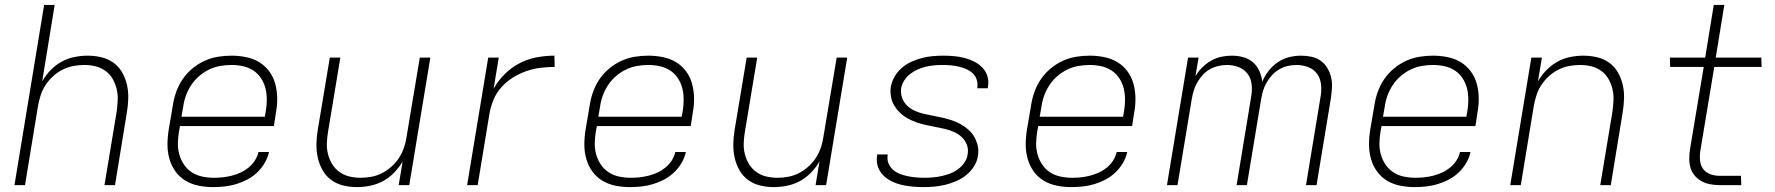

<svg xmlns="http://www.w3.org/2000/svg" viewBox="-20 -755 7240 783"><path d="M39 0 160 -735H203L152 -423Q166 -448 186.5 -469Q207 -490 231.5 -503.5Q256 -517 283.5 -522.5Q311 -528 337 -528Q366 -528 393.5 -521.5Q421 -515 443 -499Q465 -483 478.5 -459Q492 -435 498 -408Q504 -381 503 -352Q502 -323 497 -294L449 0H406L456 -301Q459 -324 460 -347.5Q461 -371 455.5 -393Q450 -415 439 -434Q428 -453 410 -466Q392 -479 370 -484.5Q348 -490 324 -490Q302 -490 280 -486Q258 -482 236.5 -471.5Q215 -461 197 -444.5Q179 -428 166 -408.5Q153 -389 146 -367Q139 -345 135 -323L82 0Z M849 8Q818 8 789 2Q760 -4 736 -18.5Q712 -33 695.5 -56Q679 -79 671 -107Q663 -135 663 -165Q663 -195 668 -226L685 -326Q689 -353 698.5 -380Q708 -407 724.5 -431.5Q741 -456 764.5 -475.5Q788 -495 814.5 -507Q841 -519 868.5 -523.5Q896 -528 924 -528Q954 -528 983.5 -522Q1013 -516 1037 -501.5Q1061 -487 1078 -464Q1095 -441 1102.5 -413Q1110 -385 1110.5 -355Q1111 -325 1105 -294L1097 -241H714L710 -219Q706 -195 705.5 -171Q705 -147 711.5 -124.5Q718 -102 730.5 -83.5Q743 -65 762 -52.5Q781 -40 804.5 -35Q828 -30 853 -30Q871 -30 889 -32Q907 -34 925 -38.5Q943 -43 960.5 -51Q978 -59 993.5 -71.5Q1009 -84 1019.5 -100.5Q1030 -117 1034 -135H1077Q1072 -112 1059.5 -90.5Q1047 -69 1028.5 -51.5Q1010 -34 988 -22.5Q966 -11 942.5 -4Q919 3 895.5 5.5Q872 8 849 8ZM720 -279H1060L1064 -301Q1068 -325 1068 -349Q1068 -373 1062.5 -395Q1057 -417 1044.5 -436Q1032 -455 1013 -467.5Q994 -480 971 -485Q948 -490 924 -490Q901 -490 878 -486Q855 -482 833 -471.5Q811 -461 792 -444.5Q773 -428 759.5 -407.5Q746 -387 738 -364.5Q730 -342 727 -319Z M1436 8Q1407 8 1380 1.5Q1353 -5 1331 -21Q1309 -37 1295.5 -61Q1282 -85 1276 -112Q1270 -139 1270.5 -168Q1271 -197 1276 -226L1325 -520H1368L1318 -219Q1314 -196 1313 -172.5Q1312 -149 1317.5 -127Q1323 -105 1334.5 -86Q1346 -67 1364 -54Q1382 -41 1404 -35.5Q1426 -30 1450 -30Q1472 -30 1494 -34Q1516 -38 1537 -48.5Q1558 -59 1576.5 -75.5Q1595 -92 1607.5 -111.5Q1620 -131 1627.5 -153Q1635 -175 1638 -197L1692 -520H1735L1649 0H1606L1622 -97Q1608 -72 1587.5 -51Q1567 -30 1542 -16.5Q1517 -3 1489.5 2.5Q1462 8 1436 8Z M1885 0 1971 -520H2014L1993 -393Q2011 -426 2039 -453.5Q2067 -481 2100.5 -498Q2134 -515 2170 -521.5Q2206 -528 2241 -528L2242 -482Q2214 -482 2184.5 -478.5Q2155 -475 2126.5 -465Q2098 -455 2071.5 -438.5Q2045 -422 2024.5 -399Q2004 -376 1992.5 -348Q1981 -320 1976 -291L1928 0Z M2549 8Q2518 8 2489 2Q2460 -4 2436 -18.5Q2412 -33 2395.5 -56Q2379 -79 2371 -107Q2363 -135 2363 -165Q2363 -195 2368 -226L2385 -326Q2389 -353 2398.5 -380Q2408 -407 2424.5 -431.5Q2441 -456 2464.5 -475.5Q2488 -495 2514.5 -507Q2541 -519 2568.5 -523.5Q2596 -528 2624 -528Q2654 -528 2683.5 -522Q2713 -516 2737 -501.5Q2761 -487 2778 -464Q2795 -441 2802.5 -413Q2810 -385 2810.5 -355Q2811 -325 2805 -294L2797 -241H2414L2410 -219Q2406 -195 2405.5 -171Q2405 -147 2411.5 -124.5Q2418 -102 2430.5 -83.5Q2443 -65 2462 -52.5Q2481 -40 2504.5 -35Q2528 -30 2553 -30Q2571 -30 2589 -32Q2607 -34 2625 -38.5Q2643 -43 2660.5 -51Q2678 -59 2693.5 -71.5Q2709 -84 2719.5 -100.5Q2730 -117 2734 -135H2777Q2772 -112 2759.5 -90.5Q2747 -69 2728.5 -51.5Q2710 -34 2688 -22.5Q2666 -11 2642.5 -4Q2619 3 2595.5 5.5Q2572 8 2549 8ZM2420 -279H2760L2764 -301Q2768 -325 2768 -349Q2768 -373 2762.5 -395Q2757 -417 2744.5 -436Q2732 -455 2713 -467.5Q2694 -480 2671 -485Q2648 -490 2624 -490Q2601 -490 2578 -486Q2555 -482 2533 -471.5Q2511 -461 2492 -444.5Q2473 -428 2459.5 -407.5Q2446 -387 2438 -364.5Q2430 -342 2427 -319Z M3136 8Q3107 8 3080 1.5Q3053 -5 3031 -21Q3009 -37 2995.5 -61Q2982 -85 2976 -112Q2970 -139 2970.5 -168Q2971 -197 2976 -226L3025 -520H3068L3018 -219Q3014 -196 3013 -172.5Q3012 -149 3017.5 -127Q3023 -105 3034.5 -86Q3046 -67 3064 -54Q3082 -41 3104 -35.5Q3126 -30 3150 -30Q3172 -30 3194 -34Q3216 -38 3237 -48.5Q3258 -59 3276.5 -75.5Q3295 -92 3307.5 -111.5Q3320 -131 3327.5 -153Q3335 -175 3338 -197L3392 -520H3435L3349 0H3306L3322 -97Q3308 -72 3287.5 -51Q3267 -30 3242 -16.5Q3217 -3 3189.5 2.5Q3162 8 3136 8Z M3746 8Q3723 8 3701 6Q3679 4 3657.5 -1Q3636 -6 3616.5 -15.5Q3597 -25 3582 -40Q3567 -55 3560 -76Q3553 -97 3557 -120V-125H3600V-122Q3597 -104 3603.5 -88.5Q3610 -73 3622 -62.5Q3634 -52 3649.5 -46Q3665 -40 3681.5 -36.5Q3698 -33 3715.5 -31.5Q3733 -30 3750 -30Q3767 -30 3784.5 -31.5Q3802 -33 3820 -37Q3838 -41 3855 -47.5Q3872 -54 3887 -65Q3902 -76 3913 -92Q3924 -108 3926 -125Q3930 -146 3923 -164.5Q3916 -183 3902 -196Q3888 -209 3870 -217Q3852 -225 3832.5 -229.5Q3813 -234 3793.5 -237.5Q3774 -241 3754.5 -245.5Q3735 -250 3716.5 -256.5Q3698 -263 3681 -272.5Q3664 -282 3650.5 -295Q3637 -308 3627 -324.5Q3617 -341 3613.5 -361Q3610 -381 3613 -401Q3617 -423 3628.5 -443Q3640 -463 3658 -478.5Q3676 -494 3697.5 -503.5Q3719 -513 3740 -518.5Q3761 -524 3783 -526Q3805 -528 3827 -528Q3849 -528 3871 -526Q3893 -524 3914 -518.5Q3935 -513 3953.5 -503.5Q3972 -494 3986.5 -479Q4001 -464 4007 -443.5Q4013 -423 4009 -401L4008 -395H3965L3966 -399Q3968 -415 3963 -430.5Q3958 -446 3946.5 -456.5Q3935 -467 3920 -473.5Q3905 -480 3889 -483.5Q3873 -487 3857 -488.5Q3841 -490 3824 -490Q3807 -490 3790 -488.5Q3773 -487 3756 -483Q3739 -479 3723 -472Q3707 -465 3692.5 -454Q3678 -443 3668 -427.5Q3658 -412 3655 -395Q3652 -375 3659 -356Q3666 -337 3679.5 -324Q3693 -311 3711 -303Q3729 -295 3748.5 -290.5Q3768 -286 3787.5 -282.5Q3807 -279 3826 -274.5Q3845 -270 3864 -263.5Q3883 -257 3899.5 -247.5Q3916 -238 3930.5 -225Q3945 -212 3954 -195.5Q3963 -179 3967.5 -159.5Q3972 -140 3968 -119Q3965 -97 3952 -76.5Q3939 -56 3920.5 -41Q3902 -26 3880 -16.5Q3858 -7 3835.5 -1.5Q3813 4 3790.5 6Q3768 8 3746 8Z M4349 8Q4318 8 4289 2Q4260 -4 4236 -18.5Q4212 -33 4195.5 -56Q4179 -79 4171 -107Q4163 -135 4163 -165Q4163 -195 4168 -226L4185 -326Q4189 -353 4198.5 -380Q4208 -407 4224.5 -431.5Q4241 -456 4264.5 -475.5Q4288 -495 4314.5 -507Q4341 -519 4368.5 -523.5Q4396 -528 4424 -528Q4454 -528 4483.5 -522Q4513 -516 4537 -501.5Q4561 -487 4578 -464Q4595 -441 4602.5 -413Q4610 -385 4610.5 -355Q4611 -325 4605 -294L4597 -241H4214L4210 -219Q4206 -195 4205.5 -171Q4205 -147 4211.5 -124.5Q4218 -102 4230.5 -83.5Q4243 -65 4262 -52.5Q4281 -40 4304.5 -35Q4328 -30 4353 -30Q4371 -30 4389 -32Q4407 -34 4425 -38.5Q4443 -43 4460.5 -51Q4478 -59 4493.5 -71.5Q4509 -84 4519.5 -100.5Q4530 -117 4534 -135H4577Q4572 -112 4559.5 -90.5Q4547 -69 4528.5 -51.5Q4510 -34 4488 -22.5Q4466 -11 4442.5 -4Q4419 3 4395.5 5.5Q4372 8 4349 8ZM4220 -279H4560L4564 -301Q4568 -325 4568 -349Q4568 -373 4562.5 -395Q4557 -417 4544.5 -436Q4532 -455 4513 -467.5Q4494 -480 4471 -485Q4448 -490 4424 -490Q4401 -490 4378 -486Q4355 -482 4333 -471.5Q4311 -461 4292 -444.5Q4273 -428 4259.5 -407.5Q4246 -387 4238 -364.5Q4230 -342 4227 -319Z M4739 0 4825 -520H4868L4855 -444Q4866 -463 4882.5 -479.5Q4899 -496 4919 -507.5Q4939 -519 4960.5 -523.5Q4982 -528 5003 -528Q5027 -528 5049.5 -522Q5072 -516 5089 -501.5Q5106 -487 5115.5 -466Q5125 -445 5128 -422Q5137 -445 5153.5 -466Q5170 -487 5191.5 -501.5Q5213 -516 5237.5 -522Q5262 -528 5286 -528Q5308 -528 5328.5 -523.5Q5349 -519 5365.5 -507.5Q5382 -496 5392.5 -478.5Q5403 -461 5408 -441.5Q5413 -422 5412 -400.5Q5411 -379 5408 -357L5349 0H5306L5366 -364Q5370 -389 5367 -413Q5364 -437 5350.5 -455Q5337 -473 5314.5 -481.5Q5292 -490 5267 -490Q5250 -490 5232 -486Q5214 -482 5197.5 -472.5Q5181 -463 5168 -449Q5155 -435 5145.5 -418.5Q5136 -402 5131 -385Q5126 -368 5123 -350L5065 0H5023L5083 -364Q5087 -389 5084 -413Q5081 -437 5067 -455Q5053 -473 5031 -481.5Q5009 -490 4984 -490Q4967 -490 4949 -486Q4931 -482 4914 -472.5Q4897 -463 4884.5 -449Q4872 -435 4862.5 -418.5Q4853 -402 4848 -385Q4843 -368 4840 -350L4782 0Z M5749 8Q5718 8 5689 2Q5660 -4 5636 -18.5Q5612 -33 5595.5 -56Q5579 -79 5571 -107Q5563 -135 5563 -165Q5563 -195 5568 -226L5585 -326Q5589 -353 5598.5 -380Q5608 -407 5624.5 -431.5Q5641 -456 5664.5 -475.5Q5688 -495 5714.5 -507Q5741 -519 5768.5 -523.5Q5796 -528 5824 -528Q5854 -528 5883.5 -522Q5913 -516 5937 -501.5Q5961 -487 5978 -464Q5995 -441 6002.5 -413Q6010 -385 6010.5 -355Q6011 -325 6005 -294L5997 -241H5614L5610 -219Q5606 -195 5605.5 -171Q5605 -147 5611.5 -124.5Q5618 -102 5630.5 -83.5Q5643 -65 5662 -52.5Q5681 -40 5704.5 -35Q5728 -30 5753 -30Q5771 -30 5789 -32Q5807 -34 5825 -38.5Q5843 -43 5860.5 -51Q5878 -59 5893.5 -71.5Q5909 -84 5919.5 -100.5Q5930 -117 5934 -135H5977Q5972 -112 5959.5 -90.5Q5947 -69 5928.5 -51.5Q5910 -34 5888 -22.5Q5866 -11 5842.5 -4Q5819 3 5795.5 5.5Q5772 8 5749 8ZM5620 -279H5960L5964 -301Q5968 -325 5968 -349Q5968 -373 5962.5 -395Q5957 -417 5944.5 -436Q5932 -455 5913 -467.5Q5894 -480 5871 -485Q5848 -490 5824 -490Q5801 -490 5778 -486Q5755 -482 5733 -471.5Q5711 -461 5692 -444.5Q5673 -428 5659.5 -407.5Q5646 -387 5638 -364.5Q5630 -342 5627 -319Z M6139 0 6225 -520H6268L6252 -423Q6266 -448 6286.5 -469Q6307 -490 6331.5 -503.5Q6356 -517 6383.5 -522.5Q6411 -528 6437 -528Q6466 -528 6493.5 -521.5Q6521 -515 6543 -499Q6565 -483 6578.5 -459Q6592 -435 6598 -408Q6604 -381 6603 -352Q6602 -323 6597 -294L6549 0H6506L6556 -301Q6559 -324 6560 -347.5Q6561 -371 6555.5 -393Q6550 -415 6539 -434Q6528 -453 6510 -466Q6492 -479 6470 -484.5Q6448 -490 6424 -490Q6402 -490 6380 -486Q6358 -482 6336.5 -471.5Q6315 -461 6297 -444.5Q6279 -428 6266 -408.5Q6253 -389 6246 -367Q6239 -345 6235 -323L6182 0Z M7081 0H6994Q6974 0 6955 -3.5Q6936 -7 6920 -15.5Q6904 -24 6892 -38Q6880 -52 6874.5 -69.5Q6869 -87 6869 -106.5Q6869 -126 6872 -146L6928 -482H6791L6790 -520H6934L6969 -735H7012L6977 -520H7163L7164 -482H6971L6914 -139Q6911 -120 6913 -100Q6915 -80 6926 -65.5Q6937 -51 6955 -44.5Q6973 -38 6993 -38H7080Z"/></svg>

Font: Iosevka Aile XLt Obl
Style: Regular
Weight: 200
Italic angle: -9°
Designer: Belleve Invis
Foundry: Belleve Invis
Version: Version 31.1.0; ttfautohint (v1.8.4)